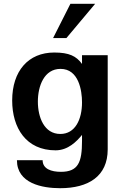

<svg xmlns="http://www.w3.org/2000/svg" viewBox="-20 -790 645 1009"><path d="M297 -86C212 -86 179 -174 179 -256C179 -338 212 -428 298 -428C394 -428 411 -314 411 -252C411 -162 375 -86 297 -86ZM44 -262C44 -118 117 0 272 0C338 0 383 -47 411 -81V-49C411 63 391 113 300 113C250 113 204 98 204 52H69C69 174 202 199 296 199C444 199 546 137 546 -5V-500H411V-454C381 -495 344 -514 265 -514C129 -514 44 -417 44 -262ZM350 -770 259 -590H329L480 -770Z"/></svg>

Font: Perun
Style: Bold
Weight: 700
Foundry: Copyright (c) Stefan Peev, Context Ltd, 2016
Version: Version 1.089